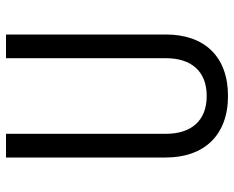

<svg xmlns="http://www.w3.org/2000/svg" viewBox="-90 -680 780 640"><g transform="rotate(-90 300.0 -360.0)"><path d="M300 10C432 10 505 -69 505 -197V-730H426V-197C426 -113 383 -61 300 -61C217 -61 174 -113 174 -197V-730H95V-197C95 -70 169 10 300 10Z"/></g></svg>

Font: JetBrains Mono Light
Style: Regular
Weight: 336
Monospace: yes
Designer: Philipp Nurullin, Konstantin Bulenkov
Foundry: JetBrains
Version: Version 2.305